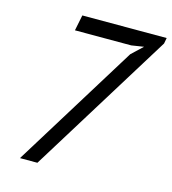

<svg xmlns="http://www.w3.org/2000/svg" viewBox="-105 -787 783 873"><g transform="rotate(15 286.0 -350.0)"><path d="M69 0 431 -586 483 -635 425 -626H160L175 -700H572L567 -673L151 0Z"/></g></svg>

Font: PT Sans
Style: Italic
Weight: 400
Italic angle: -12°
Designer: A.Korolkova, O.Umpeleva, V.Yefimov
Foundry: ParaType Ltd
Version: Version 2.003W OFL